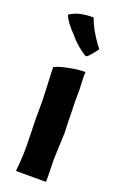

<svg xmlns="http://www.w3.org/2000/svg" viewBox="-126 -659 439 699"><g transform="rotate(20 93.0 -309.0)"><path d="M151 -341Q150 -324 152 -259Q152 -246 152.5 -229.5Q153 -213 153.5 -204.5Q154 -196 154 -191Q154 -176 152 -137.5Q150 -99 150 -85Q150 -63 151 -42Q152 -10 151 0Q151 2 150 2H37Q35 2 35 0Q38 -23 40 -67Q41 -83 39 -152Q37 -206 38 -236Q39 -262 36 -324Q33 -382 33 -398V-399L34 -400Q48 -408 82 -415Q119 -423 149 -423Q150 -423 150 -422Q148 -410 150 -381Q152 -347 151 -341ZM159 -530 168 -519Q168 -516 164 -512Q161 -507 148 -492Q137 -479 133 -478Q132 -477 128 -479L110 -491Q80 -514 64 -535Q28 -571 19 -596Q18 -597 19 -598Q50 -620 109 -620H110V-619Q123 -580 159 -530Z"/></g></svg>

Font: Tovari Sans
Style: Bold
Weight: 700
Designer: Verneri Kontto, Denis Ignatov
Foundry: Verneri Kontto
Version: Version 1.10 May 7, 2019